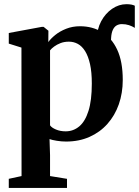

<svg xmlns="http://www.w3.org/2000/svg" viewBox="-20 -682 680 940"><path d="M517 -360.5 473 -416 454.5 -490.5Q454.5 -539 475.2 -577.8Q496 -616.5 529 -639Q562 -661.5 599 -661.5Q625.5 -661.5 640 -654V-545.5Q627.5 -553.5 611.5 -558.8Q595.5 -564 576.5 -564Q563 -564 551.5 -557.8Q540 -551.5 532.8 -536.5Q525.5 -521.5 524 -496.5ZM23 238V193.5L85.5 180L85 -449L23 -468.5V-520.5L185 -550.5H193.5L217 -531.5L216.5 -476Q228.5 -493 250.8 -511Q273 -529 304 -541.2Q335 -553.5 371.5 -553.5Q432 -553.5 479.2 -525.2Q526.5 -497 553.8 -438.8Q581 -380.5 581 -290.5Q581 -226.5 561.8 -171.5Q542.5 -116.5 506 -75.5Q469.5 -34.5 418.2 -11.8Q367 11 303.5 11Q280.5 11 257.8 7.2Q235 3.5 222.5 -1L225 77V180L308 193.5V238ZM301.5 -39Q339 -39 368 -63.2Q397 -87.5 413.2 -139Q429.5 -190.5 429.5 -273Q429.5 -329 420.8 -368Q412 -407 396.8 -431.5Q381.5 -456 361.2 -467Q341 -478 317.5 -478Q294.5 -478 276.5 -471Q258.5 -464 245.2 -454.2Q232 -444.5 225 -435.5V-68.5Q232.5 -57 253.8 -48Q275 -39 301.5 -39Z"/></svg>

Font: Merriweather 60pt
Style: Bold
Weight: 700
Version: Version 2.100